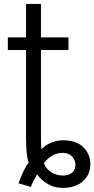

<svg xmlns="http://www.w3.org/2000/svg" viewBox="-20 -714 476 968"><path d="M201.2 108.4Q210 135.7 237.3 153.3Q263.7 170.9 296.9 170.9Q329.1 170.9 344.7 155.3Q360.4 139.6 360.4 117.2Q360.4 93.8 343.8 75.2Q326.2 56.6 295.9 56.6Q242.2 56.6 201.2 108.4ZM19.5 -461.9Q19.5 -477.5 19.5 -525.4Q42 -525.4 111.3 -525.4Q111.3 -567.4 111.3 -694.3Q129.9 -694.3 186.5 -694.3Q186.5 -652.3 186.5 -525.4Q221.7 -525.4 325.2 -525.4Q325.2 -509.8 325.2 -461.9Q290 -461.9 186.5 -461.9Q186.5 -352.5 186.5 -26.4Q186.5 26.4 189.5 38.1Q207 18.6 236.3 5.9Q266.6 -6.8 297.9 -6.8Q364.3 -6.8 400.4 28.3Q435.5 63.5 435.5 114.3Q435.5 167 397.5 200.2Q359.4 233.4 297.9 233.4Q252.9 233.4 219.7 212.9Q185.5 192.4 167 165Q143.6 205.1 135.7 228.5Q115.2 222.7 73.2 210Q100.6 134.8 125 105.5Q111.3 74.2 111.3 -19.5Q111.3 -167 111.3 -461.9Q87.9 -461.9 19.5 -461.9Z"/></svg>

Font: Gothic A1
Style: Regular
Weight: 400
Designer: HanYang I&C Co.,Ltd.
Version: Version 2.50